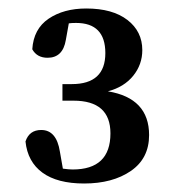

<svg xmlns="http://www.w3.org/2000/svg" viewBox="-20 -841 411 452"><path d="M142 -786 135 -747Q128 -705 92 -705Q67 -705 56 -725Q59 -773 94.5 -797Q130 -821 183 -821Q245 -821 280 -794Q315 -767 315 -723Q315 -689 293.5 -662.5Q272 -636 234 -626Q331 -610 331 -523Q331 -468 288 -438.5Q245 -409 178 -409Q115 -409 80 -434.5Q45 -460 40 -508Q49 -535 77 -535Q113 -535 121 -484L128 -444Q142 -442 151 -442Q240 -442 240 -527Q240 -604 153 -604H127V-643H149Q228 -643 228 -716Q228 -787 159 -787Q148 -787 142 -786Z"/></svg>

Font: TypoPRO Source Serif Pro
Style: Regular
Weight: 600
Designer: Frank Grießhammer
Foundry: Adobe Systems Incorporated
Version: Version 1.017;PS 1.0;hotconv 1.0.79;makeotf.lib2.5.61930